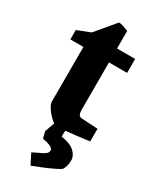

<svg xmlns="http://www.w3.org/2000/svg" viewBox="-207 -626 746 918"><g transform="rotate(30 166.0 -167.0)"><path d="M151 11Q143 11 129.5 1Q116 -9 102.5 -24Q89 -39 80 -54.5Q71 -70 71 -81V-383H-1V-435L71 -463L160 -569Q170 -570 184.5 -565Q199 -560 214 -554V-457H314V-380H214V-123Q214 -100 219.5 -91.5Q225 -83 236 -83L325 -78V-8Q296 -4 258 0.5Q220 5 189.5 8Q159 11 151 11ZM136 235 107 178Q139 163 161 151.5Q183 140 183 125Q183 113 165 105Q147 97 123 94L114 57L138 -11L197 -8L195 40Q247 48 269.5 69.5Q292 91 292 115Q292 132 288.5 145Q285 158 279 169Q272 176 248.5 187.5Q225 199 195 211.5Q165 224 136 235Z"/></g></svg>

Font: Grenze Gotisch ExtraBold
Style: Regular
Weight: 800
Designer: Renata Polastri
Foundry: Omnibus-Type
Version: Version 1.001